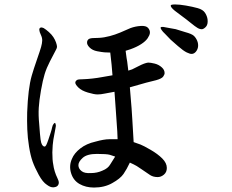

<svg xmlns="http://www.w3.org/2000/svg" viewBox="-20 -791 1040 862"><path d="M176 -665Q186 -659 199 -647.5Q212 -636 219.5 -624.5Q227 -613 231.5 -600.5Q236 -588 236 -580Q235 -573 229 -563L204 -515Q189 -486 180.5 -458.5Q172 -431 164 -385.5Q156 -340 154 -307Q152 -274 156 -234Q157 -219 159.5 -189.5Q162 -160 165 -150.5Q168 -141 172 -137Q176 -133 180 -133Q184 -133 187.5 -139.5Q191 -146 197 -163.5Q203 -181 207.5 -195Q212 -209 214 -219Q216 -229 220.5 -234.5Q225 -240 227 -239Q229 -238 230 -232Q232 -227 229 -215Q223 -184 219.5 -163.5Q216 -143 215 -107Q215 -72 219 -53Q221 -37 226 -21Q231 -5 237.5 8Q244 21 244 29Q244 37 238.5 43Q233 49 220 50Q207 51 191 39Q172 27 154 -6Q136 -39 126.5 -65.5Q117 -92 110.5 -132Q104 -172 102.5 -210Q101 -248 102 -287Q104 -340 109 -381Q114 -422 122.5 -451.5Q131 -481 145.5 -522.5Q160 -564 164.5 -580Q169 -596 169.5 -608.5Q170 -621 163.5 -634.5Q157 -648 156.5 -656.5Q156 -665 162 -667Q168 -669 176 -665ZM508 -166Q507 -193 506.5 -201.5Q506 -210 500 -295L494 -379Q472 -375 451 -371Q432 -367 418 -367Q403 -367 374.5 -375.5Q346 -384 332 -398Q318 -412 318 -420Q318 -425 322.5 -429.5Q327 -434 335 -434.5Q343 -435 358 -435.5Q373 -436 395.5 -438.5Q418 -441 439 -445L485 -453Q482 -493 481 -501L475 -555Q461 -555 449 -556Q437 -557 416 -561Q395 -565 382 -578Q369 -591 371 -603Q371 -608 376 -613.5Q381 -619 396 -620L424 -621Q447 -622 473 -629Q496 -635 520 -645L566 -665Q588 -673 612 -674.5Q636 -676 645 -665.5Q654 -655 653 -643Q652 -633 643 -619.5Q634 -606 614 -593Q594 -580 566 -570L544 -563Q549 -523 551 -515L556 -474Q569 -478 573 -479.5Q577 -481 603 -494.5Q629 -508 645 -510Q656 -510 674.5 -505.5Q693 -501 707 -488Q719 -477 719 -463Q719 -456 712.5 -447Q706 -438 681 -431L637 -420L563 -399Q573 -283 574 -255L580 -153Q598 -147 611 -142Q624 -137 656 -118.5Q688 -100 708.5 -79.5Q729 -59 729 -37Q729 -18 716 -7Q703 4 688 4Q668 4 654 -5Q640 -14 615 -31.5Q590 -49 580 -53L563 -61Q549 -31 534.5 -10Q520 11 484 31Q449 51 402 51Q365 51 337 35Q309 19 299 -14Q289 -47 303 -78Q313 -103 340.5 -124.5Q368 -146 408 -155Q447 -166 471 -166H508ZM497 -88Q487 -92 473 -96Q459 -100 415 -100Q371 -100 351.5 -82.5Q332 -65 332 -49.5Q332 -34 346 -23Q359 -12 389 -14Q416 -14 440 -25Q465 -35 475 -53L497 -88ZM779 -584 746 -613 721 -639Q711 -648 705 -657Q699 -666 702 -668.5Q705 -671 714 -670Q722 -668 741 -665Q760 -662 769 -660L811 -647Q841 -639 850.5 -630Q860 -621 865.5 -607.5Q871 -594 869 -580Q867 -568 859.5 -559Q852 -550 842 -549Q834 -548 818.5 -555.5Q803 -563 779 -584ZM888 -660Q878 -659 867 -665.5Q856 -672 836.5 -688Q817 -704 795 -720Q773 -736 764.5 -743Q756 -750 751 -756Q746 -762 746.5 -766.5Q747 -771 766.5 -771Q786 -771 815 -766Q844 -761 867.5 -754.5Q891 -748 900.5 -733.5Q910 -719 912 -703Q914 -682 905.5 -672Q897 -662 888 -660Z"/></svg>

Font: ChillKai
Style: Regular
Weight: 400
Designer: ChillType
Foundry: 寒蝉字型
Version: Version 2.000